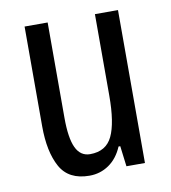

<svg xmlns="http://www.w3.org/2000/svg" viewBox="-67 -596 590 664"><g transform="rotate(-10 228.0 -263.5)"><path d="M391 -537V0H326L317 -72H311Q294 -32 263.5 -11Q233 10 195 10Q122 10 92.5 -43.5Q63 -97 63 -187V-537H144V-202Q144 -131 160 -97Q176 -63 210 -63Q266 -63 288 -109Q310 -155 310 -251V-537Z"/></g></svg>

Font: Noto Sans Sinhala ExtraCondensed
Style: Regular
Weight: 400
Width: 2
Designer: Jelle Bosma - Monotype Design Team
Foundry: Monotype Imaging Inc.
Version: Version 2.006; ttfautohint (v1.8.4.7-5d5b)